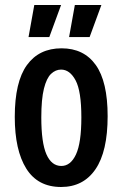

<svg xmlns="http://www.w3.org/2000/svg" viewBox="-20 -734 489 767"><path d="M224 13Q131 13 85 -60.5Q39 -134 39 -267Q39 -407 87.5 -474Q136 -541 226 -541Q315 -541 362.5 -474.5Q410 -408 410 -270Q410 -129 361.5 -58Q313 13 224 13ZM225 -71Q262 -71 283.5 -117Q305 -163 305 -265Q305 -370 282 -413Q259 -456 224 -456Q202 -456 184 -439Q166 -422 155.5 -380Q145 -338 145 -265Q145 -164 165.5 -117.5Q186 -71 225 -71ZM177 -586H94L117 -714H224ZM338 -586H256L279 -714H385Z"/></svg>

Font: Bricolage Grotesque 10pt Condensed Medium
Style: Regular
Weight: 500
Width: 3
Designer: Mathieu Triay
Foundry: Atelier Triay
Version: Version 1.000; ttfautohint (v1.8.4.7-5d5b);gftools[0.9.32]